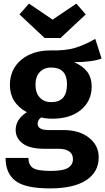

<svg xmlns="http://www.w3.org/2000/svg" viewBox="-20 -826 584 1066"><path d="M404 -806 456 -746 316 -615H228L88 -746L141 -806L272 -717ZM509 -610 544 -501Q492 -481 391 -481Q441 -459 465 -426.5Q489 -394 489 -345Q489 -266 430 -216.5Q371 -167 271 -167Q236 -167 209 -174Q189 -161 189 -139Q189 -104 250 -104H331Q420 -104 474 -61.5Q528 -19 528 48Q528 129 458.5 174.5Q389 220 258 220Q120 220 65.5 178Q11 136 11 51H138Q138 90 163 106.5Q188 123 261 123Q330 123 357.5 106Q385 89 385 58Q385 0 302 0H224Q145 0 106 -29.5Q67 -59 67 -104Q67 -164 129 -203Q35 -254 35 -354Q35 -441 97.5 -493.5Q160 -546 261 -546Q343 -544 396 -560Q449 -576 509 -610ZM264 -451Q224 -451 200.5 -425.5Q177 -400 177 -356Q177 -311 200.5 -285Q224 -259 265 -259Q352 -259 352 -358Q352 -451 264 -451Z"/></svg>

Font: Fira Sans SemiBold
Style: Regular
Weight: 600
Designer: bBox Type GmbH & Carrois Corporate GbR & Edenspiekermann AG
Foundry: bBox Type GmbH & Carrois Corporate GbR & Edenspiekermann AG
Version: Version 4.301;PS 004.301;hotconv 1.0.88;makeotf.lib2.5.64775